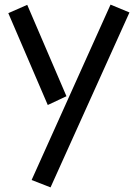

<svg xmlns="http://www.w3.org/2000/svg" viewBox="-20 -538 598 832"><path d="M459 -518 541 -484 199 274 117 242ZM16 -481 98 -517 268 -121 187 -83Z"/></svg>

Font: Stick
Style: Regular
Weight: 400
Designer: Fontworks Inc.
Foundry: Fontworks Inc.
Version: Version 1.100